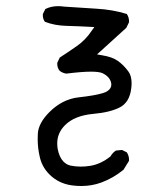

<svg xmlns="http://www.w3.org/2000/svg" viewBox="-20 -479 540 624"><path d="M223.1 124.5Q233.4 125.5 244.6 125.5Q278.3 125.5 309.1 114.3Q347.7 100.1 381.3 72.8L398.9 44.4Q399.4 42.5 399.4 41Q399.4 26.9 392.1 16.1L376.5 8.3L356.9 10.3Q346.7 16.6 340.3 27.3L339.4 28.8L338.4 29.8Q307.1 54.7 272.5 60.1Q256.8 62.5 242.2 62.5Q225.1 62.5 209 59.1Q196.3 56.2 186.5 46.4Q172.9 32.7 167.5 5.4Q166 -3.9 166 -13.2Q166 -46.9 191.4 -72.3Q222.7 -103.5 283.2 -108.9Q338.4 -113.8 370.1 -130.4Q399.4 -146 405.8 -186.5Q407.7 -198.2 407.7 -208.5Q407.7 -232.9 397 -247.1Q380.9 -268.6 362.8 -281.2Q345.2 -293.9 312 -299.3L295.4 -302.2L390.6 -388.7L398.9 -405.8Q399.4 -407.7 399.4 -409.2Q399.4 -422.9 392.1 -433.6Q345.7 -447.8 293.7 -450.7Q241.7 -453.6 188.5 -457.5Q178.2 -459 168.9 -459Q146 -459 127.4 -449.7L119.6 -434.1Q119.1 -432.1 119.1 -430.7Q119.1 -417 126 -408.2Q157.2 -396 195.1 -395Q232.9 -394 286.6 -391.1L278.3 -379.4Q257.8 -348.6 229.2 -328.9Q200.7 -309.1 174.3 -292L166.5 -275.9Q166 -273.9 166 -272.5Q166 -258.3 173.8 -249Q183.1 -241.7 195.3 -239.7Q246.1 -246.1 275.9 -246.1Q302.2 -246.1 313 -241.2Q337.4 -229.5 341.3 -209Q341.8 -206.5 341.8 -204.1Q341.8 -191.9 330.1 -183.6Q324.2 -179.2 314 -176.3Q288.6 -168.5 235.4 -162.6Q182.6 -156.7 140.6 -114.7Q105.5 -79.6 103 -45.4Q102.5 -36.1 102.5 -26.9Q102.5 2.4 109.4 31.7Q117.7 68.8 148.4 95Q179.2 121.1 223.1 124.5Z"/></svg>

Font: NaikaiFont
Style: Light
Weight: 300
Version: Version 1.89